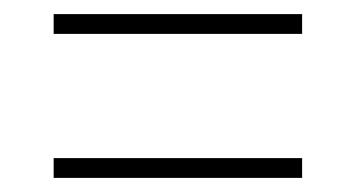

<svg xmlns="http://www.w3.org/2000/svg" viewBox="-20 -493 505 272"><path d="M56 -445V-473H408V-445ZM56 -241V-269H408V-241Z"/></svg>

Font: Noto Serif Armenian Condensed Thin
Style: Regular
Weight: 100
Width: 3
Designer: Monotype Design Team
Foundry: Monotype Imaging Inc.
Version: Version 2.008; ttfautohint (v1.8.4.7-5d5b)